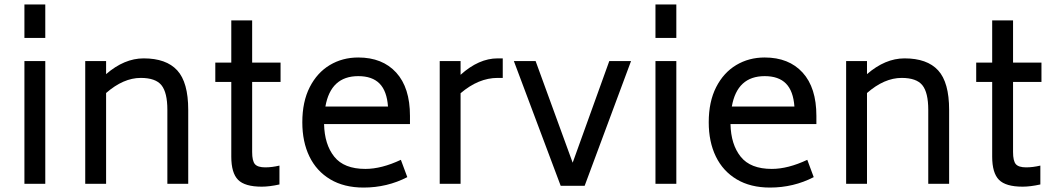

<svg xmlns="http://www.w3.org/2000/svg" viewBox="-20 -828 4754 865"><path d="M90 -808H184V-657H90ZM90 -553H184V0H90Z M828 -333V0H734V-333Q734 -411 707.5 -444Q681 -477 614 -477Q536 -477 458 -409V0H364V-553H458V-494Q540 -565 627 -565Q729 -565 778.5 -511Q828 -457 828 -333Z M1116 -459V-143Q1116 -103 1128.5 -88.5Q1141 -74 1175 -74Q1205 -74 1239 -82V3Q1194 13 1159 13Q1083 13 1052.5 -18Q1022 -49 1022 -122V-459H950V-546H1022V-736H1116V-546H1244V-459Z M1626 -67Q1699 -67 1786 -108L1815 -30Q1724 17 1618 17Q1530 17 1468 -20Q1406 -57 1374 -123Q1342 -189 1342 -277Q1342 -370 1375.5 -435.5Q1409 -501 1466 -535Q1523 -569 1594 -569Q1703 -569 1765 -501Q1827 -433 1827 -306V-269H1440Q1442 -177 1486 -122Q1530 -67 1626 -67ZM1446 -348H1728Q1723 -418 1690 -451.5Q1657 -485 1594 -485Q1470 -485 1446 -348Z M2245 -565V-477H2222Q2136 -477 2055 -408V0H1961V-553H2055V-491Q2137 -565 2222 -565Z M2823 -553 2614 9H2506L2295 -553H2393L2560 -95L2725 -553Z M2933 -808H3027V-657H2933ZM2933 -553H3027V0H2933Z M3457 -67Q3530 -67 3617 -108L3646 -30Q3555 17 3449 17Q3361 17 3299 -20Q3237 -57 3205 -123Q3173 -189 3173 -277Q3173 -370 3206.5 -435.5Q3240 -501 3297 -535Q3354 -569 3425 -569Q3534 -569 3596 -501Q3658 -433 3658 -306V-269H3271Q3273 -177 3317 -122Q3361 -67 3457 -67ZM3277 -348H3559Q3554 -418 3521 -451.5Q3488 -485 3425 -485Q3301 -485 3277 -348Z M4256 -333V0H4162V-333Q4162 -411 4135.5 -444Q4109 -477 4042 -477Q3964 -477 3886 -409V0H3792V-553H3886V-494Q3968 -565 4055 -565Q4157 -565 4206.5 -511Q4256 -457 4256 -333Z M4544 -459V-143Q4544 -103 4556.5 -88.5Q4569 -74 4603 -74Q4633 -74 4667 -82V3Q4622 13 4587 13Q4511 13 4480.5 -18Q4450 -49 4450 -122V-459H4378V-546H4450V-736H4544V-546H4672V-459Z"/></svg>

Font: Biryani
Style: Regular
Weight: 400
Designer: Dan Reynolds and Mathieu Reguer
Foundry: Dan Reynolds and Mathieu Reguer
Version: Version 1.004; ttfautohint (v1.1) -l 5 -r 5 -G 72 -x 0 -D la